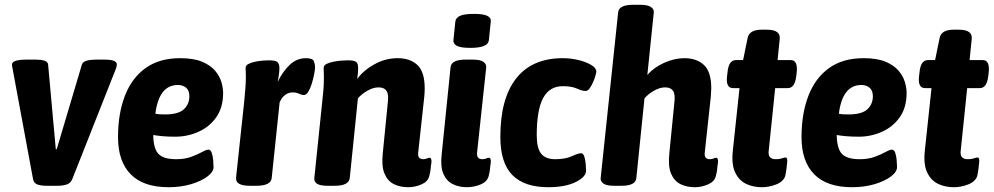

<svg xmlns="http://www.w3.org/2000/svg" viewBox="-20 -774 4151 802"><path d="M173 2Q151 2 136 -3.5Q121 -9 118 -26L33 -485Q30 -497 30 -504Q30 -525 91 -525H130Q151 -525 165.5 -520.5Q180 -516 181 -504L213 -151H217L322 -504Q326 -516 342 -520.5Q358 -525 380 -525H414Q443 -525 455.5 -520Q468 -515 468 -504Q468 -496 463 -484L282 -26Q275 -9 259 -3.5Q243 2 221 2Z M684 8Q579 8 526 -46Q473 -100 473 -201Q473 -300 502 -374.5Q531 -449 588.5 -490Q646 -531 732 -531Q789 -531 824.5 -516Q860 -501 879 -478Q898 -455 905 -430.5Q912 -406 912 -386Q912 -325 883.5 -284.5Q855 -244 809 -223.5Q763 -203 712 -203Q683 -203 660.5 -205Q638 -207 620 -210Q621 -153 642 -131Q663 -109 716 -109Q752 -109 779 -119Q806 -129 824 -139Q842 -149 851 -149Q860 -149 864.5 -135.5Q869 -122 870.5 -105Q872 -88 872 -76Q872 -56 846 -36.5Q820 -17 777.5 -4.5Q735 8 684 8ZM669 -296Q725 -296 748 -317.5Q771 -339 771 -372Q771 -396 757.5 -407.5Q744 -419 723 -419Q644 -419 629 -299Q637 -297 648 -296.5Q659 -296 669 -296Z M1023 2Q963 2 966 -32L1000 -349Q1003 -380 1005 -405.5Q1007 -431 1007 -453Q1007 -467 1006.5 -474.5Q1006 -482 1006 -491Q1006 -501 1018 -507Q1030 -513 1047 -516.5Q1064 -520 1080 -521Q1096 -522 1104 -522Q1125 -522 1135.5 -517Q1146 -512 1147 -493Q1148 -474 1140 -432Q1160 -474 1189.5 -502.5Q1219 -531 1258 -531Q1287 -531 1291.5 -517.5Q1296 -504 1296 -494Q1296 -482 1292 -462.5Q1288 -443 1282 -423.5Q1276 -404 1267.5 -390.5Q1259 -377 1249 -377Q1240 -377 1229 -382.5Q1218 -388 1202 -388Q1185 -388 1170.5 -377Q1156 -366 1148 -346L1115 -31Q1112 2 1051 2Z M1685 8Q1651 8 1625 -5Q1599 -18 1586 -49Q1573 -80 1579 -135L1600 -347Q1601 -354 1601 -358.5Q1601 -363 1601 -368Q1601 -409 1561 -409Q1539 -409 1514.5 -395Q1490 -381 1475 -363L1441 -31Q1438 2 1378 2H1349Q1316 2 1303.5 -7Q1291 -16 1293 -31L1326 -349Q1329 -375 1331 -399Q1333 -423 1333 -453Q1333 -462 1332.5 -471Q1332 -480 1332 -491Q1332 -501 1344 -507Q1356 -513 1374 -516.5Q1392 -520 1408.5 -521Q1425 -522 1433 -522Q1459 -522 1467.5 -515.5Q1476 -509 1476 -490Q1476 -469 1472 -444Q1498 -480 1544 -505.5Q1590 -531 1641 -531Q1693 -531 1723.5 -502.5Q1754 -474 1754 -405Q1754 -396 1753.5 -387Q1753 -378 1752 -368L1727 -138Q1725 -122 1731 -115.5Q1737 -109 1748 -109Q1756 -109 1763 -112Q1770 -115 1774 -115Q1784 -115 1782 -94Q1780 -84 1779 -70.5Q1778 -57 1773 -38Q1767 -15 1740 -3.5Q1713 8 1685 8Z M1930 8Q1897 8 1871 -5Q1845 -18 1832 -48Q1819 -78 1825 -130L1862 -493Q1865 -525 1925 -525H1954Q1987 -525 1999.5 -515.5Q2012 -506 2011 -493L1973 -139Q1969 -109 1995 -109Q2004 -109 2011 -112Q2018 -115 2022 -115Q2032 -115 2030 -94Q2028 -84 2027 -70.5Q2026 -57 2021 -38Q2015 -15 1987.5 -3.5Q1960 8 1930 8ZM1945 -574Q1906 -574 1889.5 -582Q1873 -590 1874 -606L1882 -684Q1884 -700 1902 -708Q1920 -716 1960 -716Q1998 -716 2015 -708Q2032 -700 2030 -684L2022 -606Q2019 -574 1945 -574Z M2270 8Q2170 8 2120 -43Q2070 -94 2070 -202Q2070 -363 2136.5 -447Q2203 -531 2331 -531Q2363 -531 2395 -523.5Q2427 -516 2449 -503Q2471 -490 2471 -475Q2471 -472 2467.5 -459Q2464 -446 2457.5 -431Q2451 -416 2443 -405Q2435 -394 2426 -394Q2412 -394 2390 -404Q2368 -414 2331 -414Q2275 -414 2248.5 -364Q2222 -314 2222 -209Q2222 -155 2240.5 -132Q2259 -109 2299 -109Q2341 -109 2368.5 -121.5Q2396 -134 2407 -134Q2416 -134 2420.5 -120.5Q2425 -107 2426.5 -90Q2428 -73 2428 -61Q2428 -35 2384.5 -13.5Q2341 8 2270 8Z M2882 8Q2848 8 2822 -5Q2796 -18 2783 -49Q2770 -80 2776 -135L2797 -347Q2798 -354 2798 -358.5Q2798 -363 2798 -368Q2798 -409 2758 -409Q2736 -409 2711.5 -395Q2687 -381 2672 -363L2638 -30Q2635 2 2576 2H2545Q2514 2 2501 -7Q2488 -16 2489 -30L2562 -722Q2565 -754 2624 -754H2655Q2685 -754 2698.5 -745Q2712 -736 2711 -723L2684 -461Q2712 -493 2755 -512Q2798 -531 2839 -531Q2890 -531 2920.5 -502.5Q2951 -474 2951 -405Q2951 -396 2950 -387Q2949 -378 2949 -369L2924 -138Q2922 -122 2928 -115.5Q2934 -109 2945 -109Q2954 -109 2960.5 -112Q2967 -115 2971 -115Q2981 -115 2979 -94Q2977 -84 2976 -70.5Q2975 -57 2970 -38Q2964 -15 2937 -3.5Q2910 8 2882 8Z M3163 8Q3125 8 3095.5 -6.5Q3066 -21 3050.5 -54.5Q3035 -88 3041 -144L3069 -406H3042Q3011 -406 3017 -456L3019 -473Q3024 -523 3054 -523H3084L3103 -616Q3110 -650 3162 -650H3182Q3241 -650 3237 -612L3228 -523H3283Q3313 -523 3308 -473L3306 -456Q3300 -406 3271 -406H3218L3191 -145Q3186 -109 3221 -109Q3236 -109 3246 -112.5Q3256 -116 3261 -116Q3271 -116 3268 -95Q3267 -85 3265.5 -71.5Q3264 -58 3260 -39Q3252 -15 3222 -3.5Q3192 8 3163 8Z M3539 8Q3434 8 3381 -46Q3328 -100 3328 -201Q3328 -300 3357 -374.5Q3386 -449 3443.5 -490Q3501 -531 3587 -531Q3644 -531 3679.5 -516Q3715 -501 3734 -478Q3753 -455 3760 -430.5Q3767 -406 3767 -386Q3767 -325 3738.5 -284.5Q3710 -244 3664 -223.5Q3618 -203 3567 -203Q3538 -203 3515.5 -205Q3493 -207 3475 -210Q3476 -153 3497 -131Q3518 -109 3571 -109Q3607 -109 3634 -119Q3661 -129 3679 -139Q3697 -149 3706 -149Q3715 -149 3719.5 -135.5Q3724 -122 3725.5 -105Q3727 -88 3727 -76Q3727 -56 3701 -36.5Q3675 -17 3632.5 -4.5Q3590 8 3539 8ZM3524 -296Q3580 -296 3603 -317.5Q3626 -339 3626 -372Q3626 -396 3612.5 -407.5Q3599 -419 3578 -419Q3499 -419 3484 -299Q3492 -297 3503 -296.5Q3514 -296 3524 -296Z M3965 8Q3927 8 3897.5 -6.5Q3868 -21 3852.5 -54.5Q3837 -88 3843 -144L3871 -406H3844Q3813 -406 3819 -456L3821 -473Q3826 -523 3856 -523H3886L3905 -616Q3912 -650 3964 -650H3984Q4043 -650 4039 -612L4030 -523H4085Q4115 -523 4110 -473L4108 -456Q4102 -406 4073 -406H4020L3993 -145Q3988 -109 4023 -109Q4038 -109 4048 -112.5Q4058 -116 4063 -116Q4073 -116 4070 -95Q4069 -85 4067.5 -71.5Q4066 -58 4062 -39Q4054 -15 4024 -3.5Q3994 8 3965 8Z"/></svg>

Font: Asap Semi Condensed Semi Condensed Regular
Style: Bold Italic
Weight: 700
Width: 4
Italic angle: -6°
Designer: Pablo Cosgaya
Foundry: Omnibus-Type
Version: Version 3.001; ttfautohint (v1.8.4.7-5d5b)